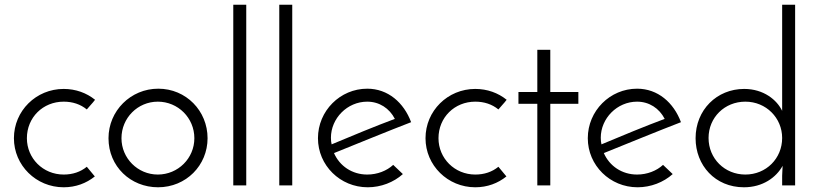

<svg xmlns="http://www.w3.org/2000/svg" viewBox="-20 -786 3460 814"><path d="M348 -79C321 -57 288 -46 250 -46C162 -46 94 -115 94 -200C94 -288 162 -355 250 -355C288 -355 321 -344 348 -322C360 -337 372 -348 383 -363C347 -392 301 -409 250 -409C133 -409 39 -316 39 -200C39 -85 133 8 250 8C301 8 346 -9 382 -38Z M440 -200C440 -80 534 8 650 8C769 8 860 -85 860 -200C860 -316 769 -410 651 -410C534 -410 440 -316 440 -200ZM495 -200C495 -286 564 -355 649 -355C735 -355 804 -286 804 -200C804 -115 735 -46 649 -46C564 -46 495 -115 495 -200Z M1024 -766H969V0H1024Z M1219 -766H1164V0H1219Z M1647 -87C1620 -62 1580 -46 1537 -46C1473 -46 1420 -82 1396 -137C1495 -177 1632 -233 1723 -268C1692 -351 1625 -410 1537 -410C1422 -410 1328 -316 1328 -200C1328 -85 1422 8 1539 8C1595 8 1649 -13 1688 -48ZM1654 -282C1576 -253 1469 -209 1386 -174C1384 -182 1383 -191 1383 -202C1383 -284 1452 -355 1537 -355C1588 -355 1631 -327 1654 -282Z M2093 -79C2066 -57 2033 -46 1995 -46C1907 -46 1839 -115 1839 -200C1839 -288 1907 -355 1995 -355C2033 -355 2066 -344 2093 -322C2105 -337 2117 -348 2128 -363C2092 -392 2046 -409 1995 -409C1878 -409 1784 -316 1784 -200C1784 -85 1878 8 1995 8C2046 8 2091 -9 2127 -38Z M2258 -396H2178V-346H2258V0H2313V-346H2432V-396H2313V-575H2258Z M2791 -87C2764 -62 2724 -46 2681 -46C2617 -46 2564 -82 2540 -137C2639 -177 2776 -233 2867 -268C2836 -351 2769 -410 2681 -410C2566 -410 2472 -316 2472 -200C2472 -85 2566 8 2683 8C2739 8 2793 -13 2832 -48ZM2798 -282C2720 -253 2613 -209 2530 -174C2528 -182 2527 -191 2527 -202C2527 -284 2596 -355 2681 -355C2732 -355 2775 -327 2798 -282Z M2929 -200C2929 -85 3012 8 3134 8C3214 8 3271 -34 3298 -83C3298 -70 3296 -56 3296 -41V0H3351V-766H3296V-316C3274 -362 3218 -409 3135 -409C3019 -409 2929 -320 2929 -200ZM2984 -201C2984 -288 3052 -355 3140 -355C3228 -355 3296 -286 3296 -201C3296 -114 3228 -46 3140 -46C3052 -46 2984 -114 2984 -201Z"/></svg>

Font: Josefin Sans
Style: Regular
Weight: 400
Designer: Santiago Orozco
Foundry: Typemade
Version: 1.000